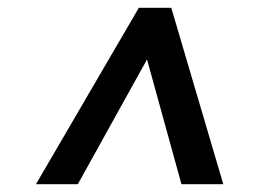

<svg xmlns="http://www.w3.org/2000/svg" viewBox="-20 -739 663 491"><path d="M72 -268H179L356 -587L444 -268H551L418 -719H335Z"/></svg>

Font: Ronzino Medium
Style: Italic
Weight: 500
Italic angle: -7.99998°
Designer: Nunzio Mazzaferro
Foundry: Collletttivo
Version: Version 1.000;Glyphs 3.3 (3337)